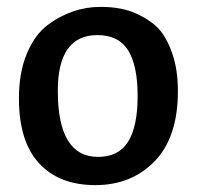

<svg xmlns="http://www.w3.org/2000/svg" viewBox="-20 -526 572 558"><path d="M35 -240Q35 -315 58 -370Q81 -425 118 -453Q189 -506 272 -506Q333 -506 375 -487Q417 -468 440.5 -443Q464 -418 480.5 -371Q497 -324 497 -261Q497 -127 429.5 -57.5Q362 12 257 12Q152 12 93.5 -51.5Q35 -115 35 -240ZM265 -70Q325 -70 352.5 -114.5Q380 -159 380 -247Q380 -335 352.5 -379.5Q325 -424 263 -424Q148 -424 148 -262Q148 -70 265 -70Z"/></svg>

Font: Crete Round
Style: Regular
Weight: 400
Designer: Veronika Burian
Foundry: TypeTogether
Version: Version 1.001